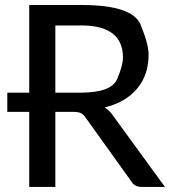

<svg xmlns="http://www.w3.org/2000/svg" viewBox="-20 -737 675 757"><path d="M464.8 -509.8Q464.8 -636.7 300.3 -636.7H198.2V-371.6H296.9Q418.9 -371.6 441.9 -425.3Q464.8 -479 464.8 -509.8ZM198.2 -295.9V0H95.2V-295.9H8.8V-371.6H95.2V-717.3H300.3Q502 -717.3 533.9 -640.4Q565.9 -563.5 565.9 -521.5Q565.9 -441.4 520.3 -387.2Q474.6 -333 392.6 -313.5Q412.1 -301.8 425.8 -280.8L630.4 0H538.6Q510.7 0 497.6 -22L317.4 -273.4Q309.1 -285.6 299.1 -290.8Q289.1 -295.9 269 -295.9Z"/></svg>

Font: Lato-Medium
Style: Regular
Weight: 500
Designer: Lukasz Dziedzic
Foundry: tyPoland Lukasz Dziedzic
Version: Version 2.006; 2014-01-15